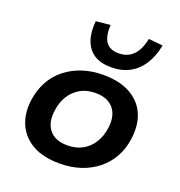

<svg xmlns="http://www.w3.org/2000/svg" viewBox="-138 -878 939 1004"><g transform="rotate(20 332.0 -376.0)"><path d="M303 10Q212 10 153 -23Q94 -56 67.5 -115Q41 -174 51 -250Q59 -309 84.5 -356Q110 -403 151.5 -436Q193 -469 246 -486.5Q299 -504 362 -504Q452 -504 511.5 -471Q571 -438 597 -380Q623 -322 613 -244Q606 -185 580 -138Q554 -91 513 -58Q472 -25 419 -7.5Q366 10 303 10ZM309 -93Q357 -93 393 -113Q429 -133 451.5 -169.5Q474 -206 480 -254Q489 -322 456 -361.5Q423 -401 355 -401Q308 -401 272 -381Q236 -361 213.5 -325Q191 -289 185 -240Q176 -172 208.5 -132.5Q241 -93 309 -93ZM384 -555Q326 -555 289.5 -578.5Q253 -602 237 -646.5Q221 -691 227 -754L307 -762Q303 -699 325 -668Q347 -637 396 -637Q445 -637 476 -668Q507 -699 520 -762L599 -754Q587 -692 558.5 -647Q530 -602 486 -578.5Q442 -555 384 -555Z"/></g></svg>

Font: Nunito Sans 10pt SemiExpanded
Style: Bold Italic
Weight: 700
Width: 6
Italic angle: -9°
Designer: Vernon Adams
Foundry: Vernon Adams
Version: Version 3.101;gftools[0.9.27]